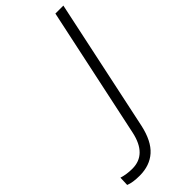

<svg xmlns="http://www.w3.org/2000/svg" viewBox="-447 -760 987 987"><g transform="rotate(-45 47.0 -266.0)"><path d="M-84 182Q-10 182 37 140Q84 98 104 7L257 -714H199L47 0Q19 130 -85 130Q-126 130 -161 119L-163 170Q-134 182 -84 182Z"/></g></svg>

Font: Noto Sans UI Light
Style: Italic
Weight: 300
Italic angle: -12°
Designer: Monotype Design Team
Foundry: Monotype Imaging Inc.
Version: Version 1.901